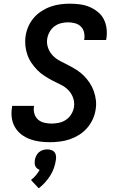

<svg xmlns="http://www.w3.org/2000/svg" viewBox="-20 -763 640 1041"><path d="M252 8Q223 8 195.5 4.5Q168 1 142.5 -8.5Q117 -18 96 -34Q75 -50 61.5 -73Q48 -96 44 -123.5Q40 -151 45 -180L46 -189H165L164 -185Q161 -164 167 -145Q173 -126 187 -114Q201 -102 220.5 -97.5Q240 -93 260 -93Q280 -93 300.5 -97.5Q321 -102 338.5 -114Q356 -126 367 -144.5Q378 -163 381 -182Q385 -209 376 -233.5Q367 -258 349.5 -275.5Q332 -293 309 -304Q286 -315 264 -326.5Q242 -338 220.5 -352Q199 -366 182 -383.5Q165 -401 151 -421.5Q137 -442 128.5 -466Q120 -490 117.5 -516.5Q115 -543 119 -569Q123 -595 134 -620Q145 -645 163 -666Q181 -687 205 -702.5Q229 -718 254.5 -727Q280 -736 306 -739.5Q332 -743 357 -743Q385 -743 412.5 -739.5Q440 -736 464 -726Q488 -716 509 -699.5Q530 -683 542 -660Q554 -637 557.5 -610Q561 -583 557 -555L555 -546H436L437 -550Q440 -570 435.5 -588.5Q431 -607 418 -619.5Q405 -632 386.5 -637Q368 -642 349 -642Q330 -642 310.5 -637Q291 -632 275 -620Q259 -608 249 -590Q239 -572 236 -553Q232 -527 241 -502.5Q250 -478 267.5 -460.5Q285 -443 307.5 -431.5Q330 -420 352.5 -408.5Q375 -397 396 -383.5Q417 -370 434.5 -352.5Q452 -335 466 -314Q480 -293 488.5 -269Q497 -245 500 -219Q503 -193 498 -166Q494 -140 482 -114.5Q470 -89 451 -67.5Q432 -46 407.5 -31Q383 -16 357.5 -7.5Q332 1 305 4.5Q278 8 252 8ZM190 258 148 213Q162 202 174 188Q186 174 195 158Q187 155 181 150Q175 145 171.5 137.5Q168 130 168 121.5Q168 113 169 104Q171 93 176.5 81.5Q182 70 191.5 62Q201 54 212.5 50.5Q224 47 236 47Q248 47 258.5 50.5Q269 54 275.5 62Q282 70 283.5 81.5Q285 93 283 104Q280 126 272.5 147.5Q265 169 252.5 189Q240 209 224 226.5Q208 244 190 258Z"/></svg>

Font: Iosevka Extended
Style: Bold Italic
Weight: 700
Width: 7
Italic angle: -9°
Monospace: yes
Designer: Belleve Invis
Foundry: Belleve Invis
Version: Version 32.5.0; ttfautohint (v1.8.4)